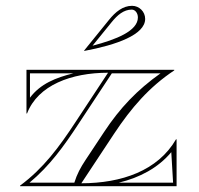

<svg xmlns="http://www.w3.org/2000/svg" viewBox="-20 -640 685 660"><path d="M270 -465C379.9 -485.5 479 -520.5 479 -575C479 -599.8 458.8 -620 434 -620C402.1 -620 376.8 -599 354.7 -571.7L269 -466ZM298.1 -482.9 364 -564.1C383.5 -588.1 405.2 -607 433 -607C444.6 -607 454 -594.9 454 -580C454 -533.6 379.2 -504 298.1 -482.9ZM232.6 -388C171.5 -373.1 119 -351.9 83 -304.2V-388ZM71 -250H73C110.6 -347.5 225.3 -389.9 351.4 -390L240 -221C183 -134 129 -61 49 -2V0H587V-161H585C522.4 -53.1 397.8 -10.1 259.6 -10L372 -180C431.1 -269.3 493 -341 579 -398V-400H71ZM387.9 -12C460 -29.2 523.7 -62.9 568.8 -117L575 -12ZM364.5 -388H531.9C451.4 -330.8 392.5 -269.1 338 -186.6L274 -90C257 -64.4 244.5 -41.2 235.5 -12H81.3C150.7 -69.7 198.8 -136.3 250 -214.4Z"/></svg>

Font: SortefaxS01
Style: Medium
Weight: 500
Designer: gluk
Foundry: gluk
Version: Version 0.261